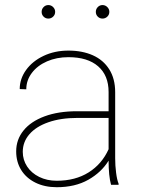

<svg xmlns="http://www.w3.org/2000/svg" viewBox="-20 -741 568 770"><path d="M44.9 0ZM455.6 -4.4V0H425.3Q415.5 -35.6 415.5 -96.7Q386.7 -49.8 334 -20Q281.2 9.8 207.5 9.8Q159.2 9.8 122.1 -8.5Q85 -26.9 64.9 -59.3Q44.9 -91.8 44.9 -133.8Q44.9 -181.2 74.2 -217.5Q103.5 -253.9 158.7 -274.4Q213.9 -294.9 289.1 -294.9H415.5V-372.1Q415.5 -438.5 373.5 -475.1Q331.5 -511.7 254.4 -511.7Q207 -511.7 168.5 -494.9Q129.9 -478 107.7 -448.5Q85.4 -418.9 85.4 -382.8L59.1 -383.8Q59.1 -424.8 84.5 -460.2Q109.9 -495.6 154.5 -516.8Q199.2 -538.1 254.4 -538.1Q310.1 -538.1 352.3 -519.3Q394.5 -500.5 418.2 -462.9Q441.9 -425.3 441.9 -371.1V-106.4Q441.9 -76.7 445.6 -48.3Q449.2 -20 455.6 -4.4ZM415.5 -142.6V-268.1H290.5Q223.6 -268.1 174.1 -250.7Q124.5 -233.4 97.9 -202.6Q71.3 -171.9 71.3 -131.8Q71.3 -100.1 88.6 -73.5Q106 -46.9 137.2 -31.5Q168.5 -16.1 207.5 -16.1Q282.2 -16.1 335.4 -49.6Q388.7 -83 415.5 -142.6ZM201.2 -693.4Q201.2 -682.1 193.1 -674.3Q185.1 -666.5 173.8 -666.5Q162.6 -666.5 154.8 -674.3Q147 -682.1 147 -693.4Q147 -704.6 154.8 -712.6Q162.6 -720.7 173.8 -720.7Q185.1 -720.7 193.1 -712.6Q201.2 -704.6 201.2 -693.4ZM418.5 -693.4Q418.5 -682.1 410.4 -674.3Q402.3 -666.5 391.1 -666.5Q379.9 -666.5 372.1 -674.3Q364.3 -682.1 364.3 -693.4Q364.3 -704.6 372.1 -712.6Q379.9 -720.7 391.1 -720.7Q402.3 -720.7 410.4 -712.6Q418.5 -704.6 418.5 -693.4Z"/></svg>

Font: Heebo Thin
Style: Regular
Weight: 250
Designer: Oded Ezer
Foundry: Meir Sadan
Version: Version 2.001; ttfautohint (v1.5.14-ce02) -l 8 -r 50 -G 200 